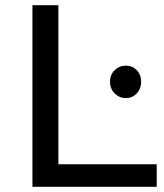

<svg xmlns="http://www.w3.org/2000/svg" viewBox="-20 -720 634 740"><path d="M105 0V-700H205V-87H584V0ZM465 -342Q440 -342 422 -360Q404 -378 404 -405Q404 -432 422 -449.5Q440 -467 465 -467Q490 -467 507 -449.5Q524 -432 524 -405Q524 -378 507 -360Q490 -342 465 -342Z"/></svg>

Font: Montserrat Medium
Style: Regular
Weight: 500
Designer: Julieta Ulanovsky
Foundry: Julieta Ulanovsky
Version: Version 9.000; ttfautohint (v1.8.4.7-5d5b)